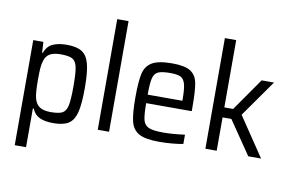

<svg xmlns="http://www.w3.org/2000/svg" viewBox="-92 -908 1904 1270"><g transform="rotate(10 860.5 -273.5)"><path d="M75 -510H143L147 -438H152Q169 -485 207 -501.5Q245 -518 299 -518Q367 -518 402 -495.5Q437 -473 451.5 -418Q466 -363 466 -256Q466 -149 452 -93.5Q438 -38 403 -15Q368 8 300 8Q243 8 208 -8.5Q173 -25 157 -64H151V196H75ZM390 -255Q390 -346 381.5 -384.5Q373 -423 349.5 -436Q326 -449 270 -449Q225 -449 199 -434.5Q173 -420 163 -387Q155 -364 153 -334Q151 -304 151 -255Q151 -166 161 -131Q172 -93 198 -77Q224 -61 270 -61Q326 -61 349.5 -74Q373 -87 381.5 -125.5Q390 -164 390 -255Z M598 0V-743H674V0Z M1189 -229H883Q883 -151 891.5 -117Q900 -83 929.5 -70Q959 -57 1027 -57Q1091 -57 1172 -68V-6Q1145 0 1099.5 4Q1054 8 1011 8Q919 8 876 -15.5Q833 -39 819.5 -92Q806 -145 806 -254Q806 -362 818 -414.5Q830 -467 872.5 -492.5Q915 -518 1007 -518Q1093 -518 1131 -493.5Q1169 -469 1179 -417.5Q1189 -366 1189 -255ZM883 -286H1116V-296Q1116 -367 1106.5 -399.5Q1097 -432 1074.5 -442.5Q1052 -453 1005 -453Q948 -453 923.5 -441Q899 -429 891 -395.5Q883 -362 883 -286Z M1609 0 1456 -224H1397V0H1321V-743H1397V-291H1456L1609 -510H1692L1518 -263L1695 0Z"/></g></svg>

Font: Assailand
Style: Regular
Weight: 400
Designer: Hector Gatti with collaboration of the Omnibus-Type team
Foundry: Omnibus-Type
Version: Version 0.072;October 19, 2019;FontCreator 12.0.0.2547 64-bi